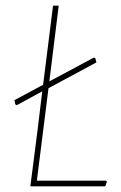

<svg xmlns="http://www.w3.org/2000/svg" viewBox="-20 -657 427 677"><path d="M357 -16 351 0H87L112 -195L129 -335L39 -286L34 -289L31 -304L132 -358L167 -637H187L154 -370L311 -454L316 -452L320 -437L151 -346L110 -20H354Z"/></svg>

Font: Luna Sans Thin
Style: Italic
Weight: 250
Italic angle: -7°
Designer: Juan Pablo del Peral
Foundry: Huerta Tipografica
Version: Version 2.001; ttfautohint (v1.5)